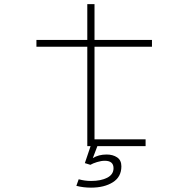

<svg xmlns="http://www.w3.org/2000/svg" viewBox="-20 -688 890 904"><path d="M406.5 0H391V-468H151.5V-500H391V-668.5H425V-500H695.5V-468H425V-32H665.5V0H438.5L417 56.5Q444 39.5 482 39.5Q511.5 39.5 531.5 53Q551.5 66.5 551.5 95Q551.5 145 511.2 170.2Q471 195.5 408.5 195.5Q372 195.5 339.5 187L350.5 156Q379 164 409 164Q455 164 484.8 148.8Q514.5 133.5 514.5 104Q514.5 69 473.5 69Q456.5 69 437 75Q417.5 81 405.5 88L379.5 80Z"/></svg>

Font: League Mono Wide Thin
Style: Regular
Weight: 100
Width: 8
Designer: Tyler Finck
Foundry: The League of Moveable Type / Tyler Finck
Version: Version 2.210